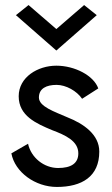

<svg xmlns="http://www.w3.org/2000/svg" viewBox="-20 -730 443 760"><path d="M203 -615 93 -710 43 -670 203 -530 363 -670 313 -710ZM91 -161 25 -123C39 -48 120 10 205 10C304 10 373 -31 373 -130C373 -197 312 -240 246 -266C196 -288 134 -308 134 -344C134 -380 164 -394 204 -394C241 -394 284 -370 305 -339L369 -380C351 -431 276 -470 203 -470C130 -470 54 -425 54 -349C54 -271 124 -241 186 -215C239 -195 290 -172 290 -123C290 -83 261 -65 210 -65C154 -65 103 -106 91 -161Z"/></svg>

Font: Jost
Style: Regular
Weight: 400
Version: Version 3.710